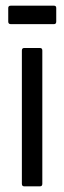

<svg xmlns="http://www.w3.org/2000/svg" viewBox="-20 -656 227 676"><path d="M65 0Q57 0 57 -9V-478Q57 -487 65 -487H121Q129 -487 129 -478V-9Q129 0 121 0ZM18 -571Q9 -571 9 -580V-628Q9 -636 18 -636H170Q178 -636 178 -628V-580Q178 -571 170 -571Z"/></svg>

Font: Sofia Sans Cond
Style: Regular
Weight: 400
Width: 3
Designer: Botio Nikoltchev, Ani Petrova
Foundry: lettersoup
Version: Version 4.100; ttfautohint (v1.8.3)